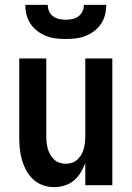

<svg xmlns="http://www.w3.org/2000/svg" viewBox="-20 -760 540 788"><path d="M202 8Q178 8 155.5 0Q133 -8 115.5 -24.5Q98 -41 87 -62Q76 -83 69.5 -106Q63 -129 61 -152.5Q59 -176 59 -200V-520H170V-200Q170 -187 171.5 -174Q173 -161 176.5 -148.5Q180 -136 186.5 -125Q193 -114 202.5 -105Q212 -96 224.5 -92Q237 -88 250 -88Q263 -88 275.5 -92Q288 -96 297.5 -105Q307 -114 313.5 -125Q320 -136 323.5 -148.5Q327 -161 328.5 -174Q330 -187 330 -200V-520H441V0H330V-90Q322 -70 310.5 -51Q299 -32 282.5 -18.5Q266 -5 245 1.5Q224 8 202 8ZM250 -600Q229 -600 208.5 -602.5Q188 -605 169 -612.5Q150 -620 133.5 -632.5Q117 -645 105.5 -662Q94 -679 89 -699Q84 -719 84 -740H176Q176 -726 181.5 -713.5Q187 -701 198 -693Q209 -685 222.5 -682Q236 -679 250 -679Q264 -679 277.5 -682Q291 -685 302 -693Q313 -701 318.5 -713.5Q324 -726 324 -740H416Q416 -719 411 -699Q406 -679 394.5 -662Q383 -645 366.5 -632.5Q350 -620 331 -612.5Q312 -605 291.5 -602.5Q271 -600 250 -600Z"/></svg>

Font: Iosevka Term Curly
Style: Bold
Weight: 700
Designer: Belleve Invis
Foundry: Belleve Invis
Version: Version 32.3.0